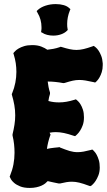

<svg xmlns="http://www.w3.org/2000/svg" viewBox="-20 -925 530 949"><path d="M395 -345.2Q395 -323.2 389.2 -306.9Q383.3 -290.5 376 -279.3Q368.7 -268.1 362.5 -262.2Q356.4 -256.3 356 -255.9L351.1 -252L344.2 -253.9Q316.9 -263.2 296.1 -267.6Q275.4 -272 254.9 -272Q239.7 -272 225.1 -269L228 -263.2L230 -258.8L228 -254.9Q216.3 -221.7 211.9 -189Q219.7 -190.9 229.5 -192.4Q239.3 -193.8 248 -194.8Q256.8 -195.8 262.7 -196.3Q268.6 -196.8 269 -196.8L272.9 -198.2L276.9 -195.8Q304.7 -184.6 324.2 -178.7Q343.8 -172.9 363.8 -172.9Q377.4 -172.9 393.6 -175.8Q409.7 -178.7 430.2 -184.1L436 -186L440.9 -182.1Q441.4 -181.2 446.5 -176Q451.7 -170.9 457.5 -160.4Q463.4 -149.9 468.3 -134Q473.1 -118.2 473.1 -96.2Q472.7 -74.2 466.3 -58.1Q460 -42 452.6 -31Q445.3 -20 439 -14.2Q432.6 -8.3 432.1 -7.8L425.8 -4.9L419.9 -6.8Q391.1 -17.6 372.1 -22.2Q353 -26.9 335 -26.9Q322.3 -26.9 308.6 -24.7Q294.9 -22.5 276.9 -18.1H270Q256.3 -20.5 242.9 -23.7Q229.5 -26.9 215.8 -29.8Q210.9 -24.4 203.4 -18.3Q195.8 -12.2 184.8 -7.3Q173.8 -2.4 159.4 0.7Q145 3.9 127 3.9Q98.1 3.9 79.3 -3.9Q60.5 -11.7 49.6 -21.2Q38.6 -30.8 34.2 -38.8Q29.8 -46.9 29.8 -47.9L27.8 -51.8L29.8 -57.1Q41 -84 46.4 -112.3Q51.8 -140.6 51.8 -169.9Q51.8 -190.4 49.6 -211.4Q47.4 -232.4 42 -254.9V-261.2Q47.9 -285.2 51.5 -308.3Q55.2 -331.5 55.2 -355Q55.2 -380.9 50.8 -405.8Q46.4 -430.7 39.1 -455.1L38.1 -460L40 -463.9Q50.8 -490.2 55.9 -516.8Q61 -543.5 61 -569.8Q61 -591.3 57.9 -612.5Q54.7 -633.8 47.9 -655.8L45.9 -662.1L49.8 -667Q50.3 -667.5 55.7 -673.1Q61 -678.7 72 -685.3Q83 -691.9 99.6 -697Q116.2 -702.1 139.2 -702.1Q165.5 -702.1 184.1 -694.8Q202.6 -687.5 213.9 -679.2Q228 -680.7 243.7 -683.6Q259.3 -686.5 274.9 -691.9L278.8 -693.8L284.2 -692.9Q307.6 -685.5 325 -681.9Q342.3 -678.2 357.9 -678.2Q375 -678.2 393.6 -682.6Q412.1 -687 437 -695.8L442.9 -698.2L448.2 -694.8Q448.7 -694.3 454.6 -689.5Q460.4 -684.6 467.3 -674.6Q474.1 -664.6 480.2 -649.2Q486.3 -633.8 487.8 -611.8V-603Q487.8 -583.5 482.9 -568.4Q478 -553.2 471.9 -542.7Q465.8 -532.2 460.7 -526.9Q455.6 -521.5 455.1 -521L450.2 -517.1L442.9 -519Q419.4 -524.4 402.8 -527.1Q386.2 -529.8 372.1 -529.8Q355.5 -529.8 339.1 -526.1Q322.8 -522.5 299.8 -515.1L293 -514.2Q272.5 -518.1 253.7 -520Q234.9 -522 215.8 -522Q217.3 -508.3 220 -494.9Q222.7 -481.4 227.1 -467.8V-460.9Q224.1 -452.1 222.4 -443.6Q220.7 -435.1 219.2 -425.8Q233.4 -421.9 245.8 -420.4Q258.3 -418.9 272 -418.9Q290 -418.9 308.6 -422.1Q327.1 -425.3 349.1 -432.1L355 -434.1L359.9 -430.2Q360.4 -429.7 366 -424.6Q371.6 -419.4 378.2 -408.9Q384.8 -398.4 389.9 -382.6Q395 -366.7 395 -345.2ZM328.1 -879.9 325.2 -873Q318.4 -856 315.2 -839.4Q312 -822.8 312 -807.1Q312 -800.3 312.3 -794.2Q312.5 -788.1 314 -782.2L314.9 -776.9L311 -772.9Q299.8 -761.7 282 -755.4Q264.2 -749 243.2 -749Q227.5 -749 213.1 -752.7Q198.7 -756.3 189 -763.2L183.1 -766.1L184.1 -773.9Q185.1 -778.3 185.1 -782.5Q185.1 -786.6 185.1 -791Q185.1 -809.1 180.4 -826.9Q175.8 -844.7 165 -862.8L161.1 -870.1L167 -876Q182.1 -889.6 205.6 -897.2Q229 -904.8 255.4 -904.8Q277.3 -904.8 294.9 -899.7Q312.5 -894.5 322.3 -884.8Z"/></svg>

Font: Hanalei Fill
Style: Regular
Weight: 400
Version: Version 1.000